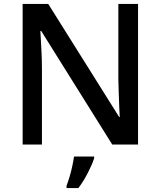

<svg xmlns="http://www.w3.org/2000/svg" viewBox="-20 -734 816 975"><path d="M681 0H550L189 -577H185Q187 -537 190 -485.5Q193 -434 193 -380V0H95V-714H225L585 -140H588Q587 -161 585.5 -193Q584 -225 583 -261.5Q582 -298 581 -330V-714H681ZM458 70Q449 99 426.5 143Q404 187 378 221H318V209Q325 191 333 164.5Q341 138 347 110Q353 82 356 61H458Z"/></svg>

Font: Noto Sans Medium
Style: Regular
Weight: 500
Designer: Monotype Design Team
Foundry: Monotype Imaging Inc.
Version: Version 2.007